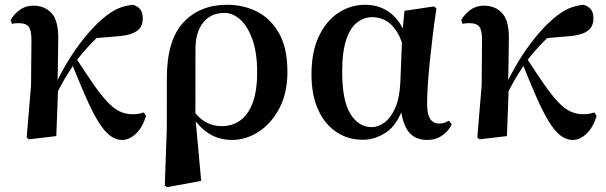

<svg xmlns="http://www.w3.org/2000/svg" viewBox="-20 -572 2547 807"><path d="M101.5 13.6 92.2 5.6 110.5 -213.7 112.1 -402.7Q112.3 -445.6 100.3 -460.2Q88.3 -474.7 58.9 -474.7Q51.3 -474.7 44.4 -474.1Q37.5 -473.5 30.2 -471.5L24.4 -488Q38.8 -512.4 62.8 -530.3Q86.9 -548.2 120.3 -548.2Q167.8 -548.2 196.8 -516.5Q225.8 -484.9 224.8 -409.8Q224.8 -363.8 223.6 -315.3Q222.3 -266.7 221.7 -218.7L224.5 -214.9Q222.7 -159.6 220.7 -107Q218.6 -54.3 216.6 0ZM209.1 -159.8 192.9 -180.8H198L206.9 -203.3Q232.3 -260 265.4 -314.3Q298.5 -368.7 336.3 -415.1Q374 -461.5 411.2 -493.2Q448.1 -524.4 477 -536.5Q506 -548.7 538.2 -551.9Q555.8 -547.5 567.9 -534.6Q580.1 -521.8 580.1 -494.6Q580.1 -459 555.2 -441.7Q530.3 -424.4 483.2 -420.2L370.8 -410.8L455.3 -471.6Q416.3 -441.7 376.9 -403.1Q337.5 -364.5 296.7 -311.3L292.1 -304.3Q276.8 -281.2 264 -260.6Q251.1 -240 238.2 -216.5Q225.3 -193 209.1 -159.8ZM493.5 16.2Q465.1 16.2 440.2 -3.7Q415.4 -23.7 391.1 -64Q366.9 -104.3 340.1 -165.2Q313.3 -226.2 280.7 -307.8L299.7 -327.6Q341.7 -262.6 373.1 -217.6Q404.5 -172.6 430.5 -144.7Q456.5 -116.8 481.9 -104.4Q507.3 -91.9 537.3 -91.9Q553.5 -91.9 565.2 -94.3Q576.8 -96.7 584.4 -99.3L593.8 -84.4Q577.9 -34.2 550.2 -9Q522.6 16.2 493.5 16.2Z M672.7 208.4 681.1 -31.5 681.3 -243.1Q681.3 -402.7 750.4 -477.3Q819.4 -551.9 935.5 -551.9Q1003.7 -551.9 1061.1 -522.7Q1118.6 -493.4 1153.3 -431.4Q1188 -369.4 1188 -270Q1188 -180.9 1154.2 -116.7Q1120.3 -52.5 1067 -18.2Q1013.6 16.2 955 16.2Q899.4 16.2 856.7 -11.6Q813.9 -39.4 787.9 -84.8H783.5L799.4 -98.6Q819.6 -72.5 848 -57.2Q876.3 -41.8 911.5 -41.8Q955.8 -41.8 989.1 -65.2Q1022.4 -88.6 1041.6 -138.6Q1060.8 -188.7 1060.8 -268.3Q1060.8 -350.3 1041.1 -405.7Q1021.4 -461.1 990.2 -489.4Q959.1 -517.7 923 -517.7Q867 -517.7 834.8 -478.3Q802.6 -438.9 801.6 -369.3L801.3 -86.8L801.7 -74.4L825.6 188.3L682.2 214.7Z M1505.3 15.5Q1442.6 15.5 1393.7 -17.2Q1344.7 -49.9 1317 -111.3Q1289.2 -172.8 1289.2 -259.4Q1289.2 -354.6 1320.3 -419.6Q1351.3 -484.6 1402.6 -518.3Q1453.8 -551.9 1515.1 -551.9Q1584.7 -551.9 1632.5 -507.5Q1680.3 -463.2 1695 -381.8H1701.5L1680.2 -353.7Q1668.2 -407.4 1647.7 -439.4Q1627.2 -471.4 1601 -485.7Q1574.8 -499.9 1545.4 -499.9Q1510.7 -499.9 1481.8 -478.2Q1453 -456.5 1435.6 -406.1Q1418.2 -355.7 1418.2 -269.8Q1418.2 -149.6 1452.6 -93.6Q1487.1 -37.6 1542.5 -37.6Q1569.2 -37.6 1595.6 -56.6Q1621.9 -75.6 1640.7 -117.3Q1659.5 -159.1 1662.8 -227.4L1670.6 -428L1680.1 -526.6L1804.4 -545L1814.4 -536.5Q1805.9 -481.4 1799.1 -424.9Q1792.2 -368.4 1786.7 -315.4Q1781.2 -262.4 1778.2 -216.4Q1775.2 -170.4 1775.2 -135.4Q1775.2 -91.4 1788.2 -72.1Q1801.2 -52.7 1826.7 -52.7Q1839.9 -52.7 1849.2 -56.3Q1858.5 -60 1867 -64.5L1878.7 -49.4Q1866 -21.7 1839 -2.7Q1812 16.2 1775.5 16.2Q1724.9 16.2 1698.1 -17.1Q1671.3 -50.5 1662.4 -127.3L1677.4 -128.7Q1651.2 -48.4 1604 -16.4Q1556.8 15.5 1505.3 15.5Z M1995.5 13.6 1986.2 5.6 2004.5 -213.7 2006.1 -402.7Q2006.3 -445.6 1994.3 -460.2Q1982.3 -474.7 1952.9 -474.7Q1945.3 -474.7 1938.4 -474.1Q1931.5 -473.5 1924.2 -471.5L1918.4 -488Q1932.8 -512.4 1956.8 -530.3Q1980.9 -548.2 2014.3 -548.2Q2061.8 -548.2 2090.8 -516.5Q2119.8 -484.9 2118.8 -409.8Q2118.8 -363.8 2117.6 -315.3Q2116.3 -266.7 2115.7 -218.7L2118.5 -214.9Q2116.7 -159.6 2114.7 -107Q2112.6 -54.3 2110.6 0ZM2103.1 -159.8 2086.9 -180.8H2092L2100.9 -203.3Q2126.3 -260 2159.4 -314.3Q2192.5 -368.7 2230.3 -415.1Q2268 -461.5 2305.2 -493.2Q2342.1 -524.4 2371 -536.5Q2400 -548.7 2432.2 -551.9Q2449.8 -547.5 2461.9 -534.6Q2474.1 -521.8 2474.1 -494.6Q2474.1 -459 2449.2 -441.7Q2424.3 -424.4 2377.2 -420.2L2264.8 -410.8L2349.3 -471.6Q2310.3 -441.7 2270.9 -403.1Q2231.5 -364.5 2190.7 -311.3L2186.1 -304.3Q2170.8 -281.2 2158 -260.6Q2145.1 -240 2132.2 -216.5Q2119.3 -193 2103.1 -159.8ZM2387.5 16.2Q2359.1 16.2 2334.2 -3.7Q2309.4 -23.7 2285.1 -64Q2260.9 -104.3 2234.1 -165.2Q2207.3 -226.2 2174.7 -307.8L2193.7 -327.6Q2235.7 -262.6 2267.1 -217.6Q2298.5 -172.6 2324.5 -144.7Q2350.5 -116.8 2375.9 -104.4Q2401.3 -91.9 2431.3 -91.9Q2447.5 -91.9 2459.2 -94.3Q2470.8 -96.7 2478.4 -99.3L2487.8 -84.4Q2471.9 -34.2 2444.2 -9Q2416.6 16.2 2387.5 16.2Z"/></svg>

Font: Noto Serif HK
Style: Regular
Weight: 200
Designer: Ryoko NISHIZUKA 西塚涼子 (kana & ideographs); Frank Grießhammer (Latin, Greek & Cyrillic); Wenlong ZHANG 张文龙 (bopomofo); San
Foundry: Adobe
Version: Version 2.001;hotconv 1.1.0;makeotfexe 2.6.0